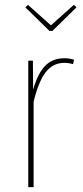

<svg xmlns="http://www.w3.org/2000/svg" viewBox="-20 -768 339 788"><path d="M284 -523 280 -505Q262 -510 244 -510Q197 -510 167.5 -471.5Q138 -433 118 -351V0H96V-519H115L116 -400Q135 -467 165.5 -498Q196 -529 244 -529Q264 -529 284 -523ZM283 -748 294 -738 195 -641H183L84 -738L95 -748L189 -664Z"/></svg>

Font: Fira Sans Extra Condensed Thin
Style: Regular
Weight: 250
Width: 1
Designer: Carrois Corporate & Edenspiekermann AG
Foundry: Carrois Corporate GbR & Edenspiekermann AG
Version: Version 4.203